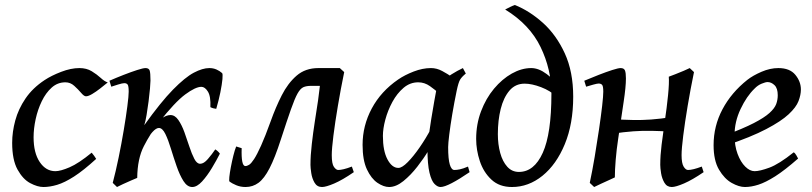

<svg xmlns="http://www.w3.org/2000/svg" viewBox="-20 -730 3256 770"><path d="M412.1 -399.4Q398.4 -388.2 381.6 -375Q364.7 -361.8 349.4 -352.8Q334 -343.8 324.7 -343.8Q316.9 -343.8 305.2 -357.7Q293.5 -371.6 277.8 -385.7Q262.2 -399.9 242.2 -399.9Q210.9 -399.9 187.3 -378.7Q163.6 -357.4 147.5 -324Q131.3 -290.5 123 -252.2Q114.7 -213.9 114.7 -179.7Q114.7 -116.7 139.4 -80.1Q164.1 -43.5 202.1 -43.5Q222.7 -43.5 259 -59.1Q295.4 -74.7 347.7 -117.7Q351.6 -113.3 357.7 -105Q363.8 -96.7 365.7 -92.8Q314.9 -46.4 276.9 -22Q238.8 2.4 209.2 11.2Q179.7 20 154.3 20Q130.4 20 101.1 4.4Q71.8 -11.2 50.3 -50Q28.8 -88.9 28.8 -157.2Q28.8 -201.2 41.3 -247.1Q53.7 -293 82.3 -335Q110.8 -377 158.7 -408.7Q186 -426.8 225.3 -441.9Q264.6 -457 298.3 -457Q327.1 -457 347.9 -444.3Q368.7 -431.6 384 -417.5Q399.4 -403.3 412.1 -399.4Z M870.6 -437Q874 -434.1 872.1 -412.8Q870.1 -391.6 863.8 -359.9Q857.4 -328.1 847.2 -293.5Q834 -294.9 823.7 -300.3Q825.7 -343.8 813.7 -362.8Q801.8 -381.8 787.6 -381.8Q764.2 -381.8 722.9 -351.3Q681.6 -320.8 617.2 -238.8Q582.5 -193.8 556.9 -143.8Q531.2 -93.8 530.3 -16.6Q521.5 -13.2 505.1 -5.9Q488.8 1.5 472.9 8.5Q457 15.6 449.2 20L432.1 3.4Q444.3 -42.5 455.8 -98.4Q467.3 -154.3 476.3 -208.3Q485.4 -262.2 490.7 -303.7Q496.1 -345.2 496.1 -362.3Q496.1 -385.7 491.7 -391.1Q487.3 -396.5 478.5 -396.5Q471.2 -396.5 453.1 -390.9Q435.1 -385.3 426.3 -382.3L418.9 -406.2Q445.8 -418 475.8 -429.7Q505.9 -441.4 530 -449.2Q554.2 -457 563.5 -457Q576.7 -457 580.1 -447.5Q583.5 -438 583.5 -406.7Q583.5 -397.5 581.5 -374.8Q579.6 -352.1 575.9 -323.7Q572.3 -295.4 567.9 -269.3Q563.5 -243.2 558.6 -228Q625 -320.8 673.6 -370.4Q722.2 -419.9 757.3 -438.5Q792.5 -457 819.3 -457Q835 -457 847.9 -451.4Q860.8 -445.8 870.6 -437ZM861.8 -113.8Q848.6 -87.4 829.8 -56.2Q811 -24.9 790.5 -2.4Q770 20 751 20Q731 20 715.8 -3.9Q700.7 -27.8 688.5 -63Q676.3 -98.1 665.5 -133.5Q654.8 -168.9 643.1 -192.9Q631.3 -216.8 617.2 -216.8Q606 -216.8 591.1 -200.2Q576.2 -183.6 562.3 -156.7Q548.3 -129.9 540 -98.6Q537.6 -98.6 532 -99.6Q526.4 -100.6 524.4 -104.5Q557.6 -170.4 582.8 -205.8Q607.9 -241.2 627.7 -254.9Q647.5 -268.6 663.6 -268.6Q681.6 -268.6 695.3 -248.8Q709 -229 719.5 -200Q730 -170.9 739.5 -141.8Q749 -112.8 759.3 -93Q769.5 -73.2 782.7 -73.2Q797.4 -73.2 813.7 -92.3Q830.1 -111.3 843.3 -130.9Q854 -124.5 861.8 -113.8Z M927.2 -142.6 949.2 -135.7Q946.8 -64 963.9 -64Q970.7 -64 979 -69.1Q987.3 -74.2 999 -92Q1010.7 -109.9 1027.1 -146.2Q1043.5 -182.6 1065.9 -244.6Q1085.4 -299.3 1109.9 -347.7Q1134.3 -396 1169.4 -426.5Q1204.6 -457 1256.8 -457Q1265.1 -457 1282 -457Q1298.8 -457 1315.9 -457Q1333 -457 1342.8 -457L1273.4 -385.7Q1262.7 -385.7 1247.8 -385.7Q1232.9 -385.7 1227.5 -385.7Q1209 -385.7 1196.8 -380.4Q1184.6 -375 1173.3 -355Q1162.1 -335 1146.7 -291.3Q1131.3 -247.6 1106.4 -170.9Q1082.5 -96.7 1061 -55.2Q1039.6 -13.7 1016.6 3.2Q993.7 20 964.8 20Q944.3 20 927.2 12.7Q910.2 5.4 900.9 -1.5Q897.9 -3.4 899.7 -20Q901.4 -36.6 905.8 -59.8Q910.2 -83 915.8 -105.7Q921.4 -128.4 927.2 -142.6ZM1398.9 -39.6Q1353.5 -8.3 1320.3 5.9Q1287.1 20 1271.5 20Q1251.5 20 1241.5 2.7Q1231.4 -14.6 1228.3 -35.9Q1225.1 -57.1 1225.1 -68.8Q1225.1 -106.4 1230.5 -152.8Q1235.8 -199.2 1242.2 -240.2Q1251 -294.4 1255.6 -327.6Q1260.3 -360.8 1262.5 -382.3Q1264.6 -403.8 1265.6 -422.4L1342.8 -457L1360.4 -440.9Q1346.2 -372.1 1335 -305.2Q1323.7 -238.3 1317.1 -185.8Q1310.5 -133.3 1310.5 -107.9Q1310.5 -72.8 1319.3 -60.5Q1328.1 -48.3 1336.4 -48.3Q1345.2 -48.3 1358.6 -51.5Q1372.1 -54.7 1391.1 -62Z M1863.3 -39.6Q1821.8 -11.2 1791.7 4.4Q1761.7 20 1746.6 20Q1734.9 20 1722.7 7.8Q1710.4 -4.4 1702.4 -37.6Q1694.3 -70.8 1694.3 -133.8Q1694.3 -147.5 1698.7 -180.7Q1703.1 -213.9 1709.5 -252.7Q1715.8 -291.5 1721.7 -324.7Q1727.5 -357.9 1730.5 -372.6Q1732.9 -385.3 1750 -401.1Q1767.1 -417 1790.8 -431.9Q1814.5 -446.8 1836.4 -457L1848.1 -435.1Q1831.5 -421.4 1825 -410.2Q1818.4 -398.9 1811.5 -366.2Q1801.8 -319.3 1793.9 -272.7Q1786.1 -226.1 1781.7 -190.2Q1777.3 -154.3 1777.3 -140.1Q1777.3 -91.8 1783.9 -70.1Q1790.5 -48.3 1802.2 -48.3Q1812 -48.3 1824.7 -51Q1837.4 -53.7 1856.9 -62ZM1821.8 -407.7Q1808.1 -397.9 1799.1 -381.6Q1790 -365.2 1783 -352.1Q1775.9 -338.9 1767.1 -338.9Q1758.8 -338.9 1742.4 -354Q1726.1 -369.1 1704.3 -384.5Q1682.6 -399.9 1657.2 -399.9Q1624.5 -399.9 1598.4 -377.7Q1572.3 -355.5 1553.7 -321.3Q1535.2 -287.1 1525.4 -250.5Q1515.6 -213.9 1515.6 -185.1Q1515.6 -125 1533.9 -90.8Q1552.2 -56.6 1577.6 -56.6Q1592.3 -56.6 1615.2 -79.8Q1638.2 -103 1663.3 -139.4Q1688.5 -175.8 1709 -214.8L1697.8 -125.5Q1680.2 -95.7 1653.8 -61.8Q1627.4 -27.8 1597.9 -3.9Q1568.4 20 1540.5 20Q1518.6 20 1493.7 3.2Q1468.8 -13.7 1451.4 -50.8Q1434.1 -87.9 1434.1 -148.9Q1434.1 -226.1 1470.9 -294.9Q1507.8 -363.8 1576.7 -411.1Q1603 -429.2 1638.9 -443.1Q1674.8 -457 1708.5 -457Q1731.4 -457 1753.2 -445.3Q1774.9 -433.6 1792.7 -421.4Q1810.5 -409.2 1821.8 -407.7Z M1889.6 -172.9Q1889.6 -231.9 1909.2 -283.7Q1928.7 -335.4 1961.2 -374.3Q1993.7 -413.1 2032.7 -435.1Q2071.8 -457 2110.4 -457Q2140.6 -457 2172.1 -433.3Q2203.6 -409.7 2223.6 -383.8L2211.4 -342.8Q2187 -366.2 2149.9 -380.4Q2112.8 -394.5 2084 -394.5Q2046.9 -394.5 2023.2 -366.7Q1999.5 -338.9 1988 -293Q1976.6 -247.1 1976.6 -192.4Q1976.6 -150.9 1986.1 -116.5Q1995.6 -82 2014.4 -61.3Q2033.2 -40.5 2061 -40.5Q2122.1 -40.5 2156.7 -117.2Q2191.4 -193.8 2191.4 -354Q2191.4 -451.7 2147.9 -541.5Q2104.5 -631.3 2005.9 -691.9Q2014.2 -696.3 2025.6 -701.9Q2037.1 -707.5 2044.9 -710Q2104.5 -686 2158 -637.7Q2211.4 -589.4 2245.1 -515.9Q2278.8 -442.4 2278.8 -342.3Q2278.8 -233.4 2245.1 -151.9Q2211.4 -70.3 2155.5 -25.1Q2099.6 20 2033.2 20Q1982.4 20 1950.7 -9.8Q1918.9 -39.6 1904.3 -84Q1889.6 -128.4 1889.6 -172.9Z M2445.8 -18.6Q2439.5 -15.6 2424.1 -8.5Q2408.7 -1.5 2391.6 6.3Q2374.5 14.2 2362.8 20L2345.2 3.4Q2355.5 -44.9 2365 -101.3Q2374.5 -157.7 2382.3 -210.9Q2390.1 -264.2 2394.8 -304.7Q2399.4 -345.2 2399.4 -362.3Q2399.4 -384.8 2394.5 -389.9Q2389.6 -395 2380.9 -395Q2375 -395 2359.1 -390.6Q2343.3 -386.2 2330.6 -382.3L2323.2 -406.2Q2351.1 -418 2381.1 -429.7Q2411.1 -441.4 2435.3 -449.2Q2459.5 -457 2468.8 -457Q2482.4 -457 2486.3 -447.5Q2490.2 -438 2490.2 -415.5Q2490.2 -381.8 2481.2 -322.3Q2472.2 -262.7 2459.5 -175.8Q2452.6 -130.4 2449.2 -88.9Q2445.8 -47.4 2445.8 -18.6ZM2686.5 -247.6 2669.9 -202.1Q2627.9 -204.6 2592.8 -205.3Q2557.6 -206.1 2520 -203.4Q2482.4 -200.7 2433.6 -193.4L2423.3 -205.6Q2425.3 -212.9 2430.4 -228.5Q2435.5 -244.1 2439.5 -252Q2482.4 -249.5 2518.3 -248.8Q2554.2 -248 2591.3 -250.7Q2628.4 -253.4 2675.8 -260.7ZM2801.8 -39.6Q2756.8 -8.8 2723.4 5.6Q2689.9 20 2674.3 20Q2654.8 20 2644.8 3.2Q2634.8 -13.7 2631.3 -34.9Q2627.9 -56.2 2627.9 -68.8Q2627.9 -106.4 2633.3 -149.7Q2638.7 -192.9 2645.5 -240.2Q2654.3 -298.8 2659.2 -348.4Q2664.1 -397.9 2662.1 -422.4Q2670.4 -425.3 2687.7 -432.1Q2705.1 -439 2721.9 -446Q2738.8 -453.1 2746.1 -457L2763.2 -440.9Q2749 -372.1 2737.8 -305.2Q2726.6 -238.3 2720 -185.8Q2713.4 -133.3 2713.4 -107.9Q2713.4 -75.2 2721.7 -61.8Q2730 -48.3 2739.3 -48.3Q2758.3 -48.3 2794.4 -62Z M3191.9 -371.1Q3191.9 -349.6 3182.4 -324.7Q3172.9 -299.8 3142.8 -271.7Q3112.8 -243.7 3052.7 -212.2Q2992.7 -180.7 2891.6 -146.5L2888.2 -187.5Q2960.4 -214.4 3002.9 -236.3Q3045.4 -258.3 3065.9 -276.9Q3086.4 -295.4 3092.8 -312.5Q3099.1 -329.6 3099.1 -348.1Q3099.1 -376 3086.2 -388.4Q3073.2 -400.9 3058.1 -400.9Q3050.3 -400.9 3034.7 -394.5Q3019 -388.2 3005.9 -374.5Q2974.1 -343.8 2950 -292.7Q2925.8 -241.7 2925.8 -188Q2925.8 -145.5 2938 -112.8Q2950.2 -80.1 2968.8 -61.8Q2987.3 -43.5 3006.3 -43.5Q3026.9 -43.5 3065.4 -57.6Q3104 -71.8 3163.1 -119.1Q3168.5 -116.2 3173.8 -106.9Q3179.2 -97.7 3180.7 -94.2Q3127.4 -47.4 3088.9 -22.9Q3050.3 1.5 3021.5 10.7Q2992.7 20 2967.3 20Q2943.8 20 2914.6 3.7Q2885.3 -12.7 2863.5 -49.6Q2841.8 -86.4 2841.8 -147.9Q2841.8 -224.6 2877.4 -291.7Q2913.1 -358.9 2977.1 -409.7Q2999.5 -427.2 3033.9 -442.1Q3068.4 -457 3101.6 -457Q3147.5 -457 3169.7 -429.9Q3191.9 -402.8 3191.9 -371.1Z"/></svg>

Font: Gentium Book Plus
Style: Italic
Weight: 400
Italic angle: -8°
Designer: Victor Gaultney, Annie Olsen, Iska Routamaa, Becca Hirsbrunner
Foundry: SIL International
Version: Version 6.101